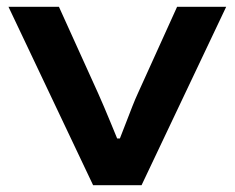

<svg xmlns="http://www.w3.org/2000/svg" viewBox="-20 -547 693 567"><path d="M255 0 5 -527H154L270 -271Q277 -256 287 -232Q297 -208 307.5 -183Q318 -158 326 -138H334Q342 -158 351.5 -183Q361 -208 370.5 -232Q380 -256 387 -271L503 -527H648L398 0Z"/></svg>

Font: Archivo SemiBold Expanded SemiBold
Style: Regular
Weight: 600
Width: 7
Version: Version 2.001